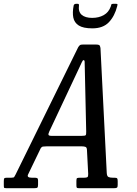

<svg xmlns="http://www.w3.org/2000/svg" viewBox="-95 -989 720 1009"><path d="M-75 -17V-36Q-75 -47 -73 -51Q-71 -55 -60 -55H-36Q-22 -55 -20 -59.5Q-18 -64 -13 -72L316 -741Q320.5 -748 324.8 -751.5Q329 -755 341.5 -755H409Q422.5 -755 426.8 -751.8Q431 -748.5 433 -737L466 -80Q467 -62 475.8 -58.5Q484.5 -55 498.5 -55H506.5Q517.5 -55 520.5 -51.8Q523.5 -48.5 523.5 -37V-17Q523.5 -6 519.8 -3Q516 0 504.5 0H319.5Q310 0 308.2 -3.5Q306.5 -7 306.5 -16.5V-39Q306.5 -51 310.2 -53Q314 -55 326 -55H346.5Q359.5 -55 364.2 -58Q369 -61 368.5 -75L362 -201Q361.5 -214 354.5 -217Q347.5 -220 333 -220H151Q138.5 -220 131 -218.8Q123.5 -217.5 119 -210L52.5 -72Q44.5 -55 72.5 -55H88Q96.5 -55 100.8 -52.5Q105 -50 105 -41V-19Q105 -6.5 101.5 -3.2Q98 0 85 0H-61Q-72.5 0 -73.8 -3Q-75 -6 -75 -17ZM322 -634 164.5 -299Q158.5 -286.5 159.8 -280.8Q161 -275 177 -275H333Q352 -275 355.2 -278.5Q358.5 -282 358 -298L350.5 -636Q350 -655.5 349.8 -664.2Q349.5 -673 344 -673Q340 -673 334.8 -661.5Q329.5 -650 322 -634ZM390.5 -840Q342.5 -840 319 -855Q295.5 -870 290.2 -896.8Q285 -923.5 292 -959.5Q294 -969 305.5 -969H312.5Q321 -969 320 -961Q315.5 -927.5 334.2 -911.2Q353 -895 389.5 -895Q424 -895 450 -909.5Q476 -924 487 -954.5Q489.5 -961.5 490.2 -965.2Q491 -969 500 -969H513.5Q521.5 -969 522.2 -966.8Q523 -964.5 521 -957Q508 -904.5 477.2 -872.2Q446.5 -840 390.5 -840Z"/></svg>

Font: Besley* Condensed
Style: Italic
Weight: 400
Width: 3
Italic angle: -13°
Designer: Owen Earl
Foundry: indestructible type*
Version: Version 3.000; ttfautohint (v1.8.3)